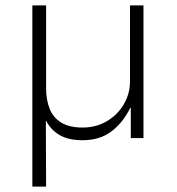

<svg xmlns="http://www.w3.org/2000/svg" viewBox="-20 -512 655 712"><path d="M100 180V-492H151V-183Q151 -142 164 -109Q177 -76 207 -57.5Q237 -39 286 -39Q337 -39 377 -63Q417 -87 439.5 -126Q462 -165 462 -209V-492H512V0H465V-112H463Q436 -57 393 -24.5Q350 8 286 8Q233 8 200.5 -11.5Q168 -31 151 -64H150L151 180Z"/></svg>

Font: Nunito Sans 7pt ExtraLight
Style: Regular
Weight: 250
Designer: Vernon Adams
Foundry: Vernon Adams
Version: Version 3.101;gftools[0.9.27]